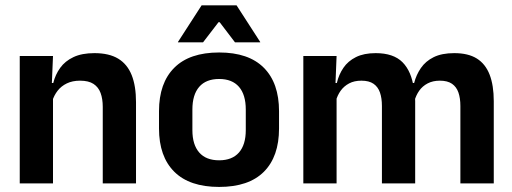

<svg xmlns="http://www.w3.org/2000/svg" viewBox="-20 -706 1971 739"><path d="M503.5 0H375.5V-294.5Q375.5 -325.5 367.2 -348Q359 -370.5 340 -383Q321 -395.5 288 -395.5Q259 -395.5 237.2 -385Q215.5 -374.5 201.8 -356.8Q188 -339 181 -316.5L161 -386.5H185Q193 -419 211.8 -445Q230.5 -471 262.8 -486.2Q295 -501.5 343.5 -501.5Q400 -501.5 435 -480.2Q470 -459 486.8 -417Q503.5 -375 503.5 -313ZM184 0H56V-490.5H184L179 -371L184 -360.5Z M823.5 13.5Q709.5 13.5 650.8 -45Q592 -103.5 592 -211.5V-278Q592 -386.5 650.8 -445.2Q709.5 -504 823.5 -504Q937 -504 995.5 -445.2Q1054 -386.5 1054 -278V-211.5Q1054 -103.5 995.8 -45Q937.5 13.5 823.5 13.5ZM823.5 -89Q873.5 -89 899.8 -119Q926 -149 926 -205V-284.5Q926 -341.5 899.8 -371.8Q873.5 -402 823.5 -402Q773 -402 746.8 -371.8Q720.5 -341.5 720.5 -284.5V-205Q720.5 -149 746.8 -119Q773 -89 823.5 -89ZM665 -544.5 756 -685.5H890.5L981.5 -544.5V-543H884.5L825.5 -620.5H821L761.5 -543H665Z M1880.5 0H1752V-298Q1752 -328 1744.5 -349.8Q1737 -371.5 1719.8 -383.5Q1702.5 -395.5 1673 -395.5Q1646 -395.5 1626 -385Q1606 -374.5 1593.5 -356.8Q1581 -339 1575 -316.5L1561 -386.5H1574Q1582 -418 1600 -444.2Q1618 -470.5 1649.2 -486Q1680.5 -501.5 1728.5 -501.5Q1782 -501.5 1815.2 -480.8Q1848.5 -460 1864.5 -418.8Q1880.5 -377.5 1880.5 -316.5ZM1275.5 0H1147.5V-490.5H1275.5L1270.5 -366L1275.5 -360.5ZM1578 0H1450V-298Q1450 -328 1442.5 -349.8Q1435 -371.5 1417.8 -383.5Q1400.5 -395.5 1371 -395.5Q1343.5 -395.5 1323.8 -385Q1304 -374.5 1291.2 -356.8Q1278.5 -339 1272.5 -316.5L1252.5 -386.5H1276.5Q1284 -419 1301.8 -445Q1319.5 -471 1350 -486.2Q1380.5 -501.5 1426 -501.5Q1494.5 -501.5 1529.2 -466.5Q1564 -431.5 1573 -364.5Q1575 -354.5 1576.5 -341.2Q1578 -328 1578 -316.5Z"/></svg>

Font: Anek Malayalam SemiBold
Style: Regular
Weight: 600
Version: Version 1.003